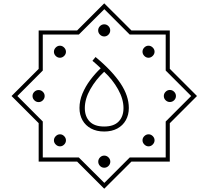

<svg xmlns="http://www.w3.org/2000/svg" viewBox="-20 -870 1243 1144"><path d="M601.1 -725.1Q586.4 -725.1 575.7 -714.4Q564.9 -703.6 564.9 -689Q564.9 -674.3 575.7 -663.6Q586.4 -652.8 601.1 -652.8Q615.7 -652.8 626.2 -663.6Q636.7 -674.3 636.7 -689Q636.7 -703.6 626.2 -714.4Q615.7 -725.1 601.1 -725.1ZM601.1 57.1Q586.4 57.1 575.9 67.9Q565.4 78.6 565.4 93.3Q565.4 107.9 575.9 118.7Q586.4 129.4 601.1 129.4Q615.7 129.4 626.5 118.7Q637.2 107.9 637.2 93.3Q637.2 78.6 626.5 67.9Q615.7 57.1 601.1 57.1ZM210 -333.5Q195.3 -333.5 184.6 -323Q173.8 -312.5 173.8 -297.9Q173.8 -283.2 184.6 -272.5Q195.3 -261.7 210 -261.7Q224.6 -261.7 235.4 -272.5Q246.1 -283.2 246.1 -297.9Q246.1 -312.5 235.4 -323Q224.6 -333.5 210 -333.5ZM992.2 -334Q977.5 -334 966.8 -323.2Q956.1 -312.5 956.1 -297.9Q956.1 -283.2 966.8 -272.7Q977.5 -262.2 992.2 -262.2Q1006.8 -262.2 1017.6 -272.7Q1028.3 -283.2 1028.3 -297.9Q1028.3 -312.5 1017.6 -323.2Q1006.8 -334 992.2 -334ZM336.9 -597.7Q322.8 -597.7 312 -586.7Q301.3 -575.7 301.3 -561.5Q301.3 -547.4 312 -536.6Q322.8 -525.9 336.9 -525.9Q351.1 -525.9 362.1 -536.6Q373 -547.4 373 -561.5Q373 -575.7 362.1 -586.7Q351.1 -597.7 336.9 -597.7ZM865.2 -69.8Q851.1 -69.8 840.1 -59.1Q829.1 -48.3 829.1 -34.2Q829.1 -20 840.1 -9Q851.1 2 865.2 2Q879.4 2 890.1 -9Q900.9 -20 900.9 -34.2Q900.9 -48.3 890.1 -59.1Q879.4 -69.8 865.2 -69.8ZM337.4 -69.8Q323.2 -69.8 312.3 -58.8Q301.3 -47.9 301.3 -33.7Q301.3 -19.5 312.3 -8.8Q323.2 2 337.4 2Q351.6 2 362.3 -8.8Q373 -19.5 373 -33.7Q373 -47.9 362.3 -58.8Q351.6 -69.8 337.4 -69.8ZM864.7 -597.7Q850.6 -597.7 839.8 -586.9Q829.1 -576.2 829.1 -562Q829.1 -547.9 839.8 -536.9Q850.6 -525.9 864.7 -525.9Q878.9 -525.9 889.9 -536.9Q900.9 -547.9 900.9 -562Q900.9 -576.2 889.9 -586.9Q878.9 -597.7 864.7 -597.7ZM601.6 -815.4 752.9 -664.1H967.3V-449.7L1119.1 -297.9L967.3 -146V68.4H752.9L601.6 219.7L449.7 68.4H234.9V-146L83.5 -297.9L234.9 -449.7V-664.1H449.7ZM601.1 -850.1 439.5 -688.5H210.4V-459.5L48.8 -297.9L210.4 -136.2V92.8H439.5L601.1 254.4L763.2 92.8H991.7V-135.7L1153.8 -297.9L991.7 -460V-688.5H763.2ZM600.6 -116.2Q543 -116.2 514.2 -146Q485.4 -175.8 485.4 -226.1Q485.4 -280.8 518.3 -338.6Q551.3 -396.5 600.6 -442.4Q650.9 -396 683.3 -338.1Q715.8 -280.3 715.8 -226.1Q715.8 -175.8 687 -146Q658.2 -116.2 600.6 -116.2ZM600.6 -86.4Q646 -86.4 679 -104.2Q711.9 -122.1 729.7 -153.8Q747.6 -185.5 747.6 -226.6Q747.6 -262.2 735.6 -298.3Q723.6 -334.5 699 -371.8Q674.3 -409.2 637.2 -448.7Q600.1 -488.3 549.3 -530.3L530.8 -507.8Q543.9 -497.1 555.4 -486.6Q566.9 -476.1 580.1 -463.4Q546.4 -431.6 517.6 -393.1Q488.8 -354.5 471.2 -312.3Q453.6 -270 453.6 -226.6Q453.6 -185.5 471.4 -153.8Q489.3 -122.1 522.5 -104.2Q555.7 -86.4 600.6 -86.4Z"/></svg>

Font: Estedad-FD VF
Style: Regular
Weight: 100
Designer: Amin Abedi
Version: Version 7.3